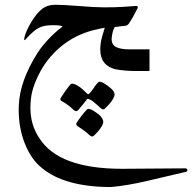

<svg xmlns="http://www.w3.org/2000/svg" viewBox="-20 -293 793 792"><path d="M440.4 -133.3Q440.4 -107.9 459.5 -98.6Q478.5 -89.4 514.6 -89.4H596.7V0H544.4Q495.6 0 456.1 -7.3Q393.6 -22.9 393.6 -89.4Q393.6 -115.2 401.9 -144.5L412.1 -178.2H411.1Q405.3 -178.2 365.2 -168.5Q288.6 -148.9 229.5 -99.4Q170.4 -49.8 137.2 20Q120.6 54.2 113 84.2Q105.5 114.3 105.5 152.3Q105.5 222.7 142.6 277.3Q222.2 403.3 483.9 403.3L745.1 401.4Q750.5 401.4 753.4 408.7Q753.4 414.1 746.1 416L587.9 453.1Q504.4 472.7 438 478.5Q245.6 478.5 150.9 398.4Q108.4 363.8 82.8 300Q57.1 236.3 57.1 158.7Q57.1 155.3 57.4 149.7Q57.6 144 57.6 141.6Q61.5 40.5 135.7 -76.2Q153.8 -104 181.2 -132.8Q208.5 -161.6 235.4 -181.2Q237.3 -182.6 237.3 -183.1Q237.3 -188 208 -189H196.3Q168 -189 150.1 -182.4Q132.3 -175.8 116.2 -161.1Q106.4 -153.8 86.4 -131.3Q84 -127.4 81.5 -127.4Q78.6 -127.4 80.6 -138.2Q87.9 -167.5 109.9 -203.4Q131.8 -239.3 152.3 -254.9Q173.8 -272.9 207.5 -273.4Q239.3 -273.4 306.4 -268.1Q373.5 -262.7 408.2 -262.7L454.1 -263.2L493.2 -265.1L543.5 -268.6Q548.8 -268.6 547.9 -259.8Q526.4 -216.8 511.2 -195.3Q505.9 -188 496.6 -186.5Q478.5 -185.1 453.1 -181.2Q443.4 -166 440.4 -133.3ZM404.3 218.3Q396 239.3 369.6 264.6Q364.3 270 359.9 270Q356 270 349.1 264.6Q332 247.6 305.2 231Q294.4 224.6 294.4 218.3Q294.4 216.8 294.9 215.8Q311 189 337.9 159.2Q340.8 156.2 344.2 156.2H345.7Q355 156.2 374 169.4Q383.3 175.8 388.2 179.7Q393.1 183.6 399.4 192.4Q405.8 201.2 405.8 209.5Q405.8 214.8 404.3 218.3ZM450.7 106Q441.9 127 415 152.8Q411.1 158.2 405.8 158.2Q401.9 158.2 395 152.8Q384.3 142.1 359.9 122.6Q347.7 114.7 340.3 114.7Q324.2 136.2 303.2 160.2Q299.3 165.5 293.9 165.5Q290 165.5 283.2 160.2Q264.2 141.1 238.3 126Q229 122.6 229 115.7Q229 114.7 230 111.8Q252 77.1 271 54.7Q273.4 52.2 279.3 52.2Q283.7 52.2 292.5 56.2Q314.5 67.4 331.1 85.4L341.8 95.2Q342.3 95.7 343.3 95.7Q347.7 95.7 358.4 81.5Q369.1 67.4 371.1 63Q380.4 50.8 383.8 47.9Q387.2 43.9 391.6 43.9Q395.5 43.9 404.3 47.9Q427.7 61.5 444.3 78.1Q451.7 86.9 452.6 96.2Q452.6 101.6 450.7 106Z"/></svg>

Font: Noon
Style: Regular
Weight: 400
Designer: Mohammad Saleh Souzanchi
Foundry: Farsi Font Store
Version: Version 0.09